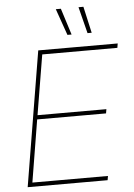

<svg xmlns="http://www.w3.org/2000/svg" viewBox="-61 -986 718 1032"><g transform="rotate(-5 297.5 -470.0)"><path d="M45.9 0 166.5 -727.5H595.2L591.3 -704.1H186L132.3 -380.9H503.9L500 -358.4H128.4L73.2 -22.5H481L477.1 0ZM438.5 -796.9 402.3 -939.9H428.7L460.9 -796.9ZM330.1 -796.9 279.8 -939.9H307.1L352.5 -796.9Z"/></g></svg>

Font: Inter 28pt Thin
Style: Italic
Weight: 250
Italic angle: -9.3988°
Designer: Rasmus Andersson
Foundry: rsms
Version: Version 4.001;git-66647c0bb